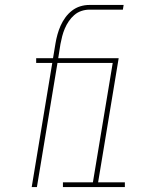

<svg xmlns="http://www.w3.org/2000/svg" viewBox="-20 -755 640 775"><path d="M108 0 191 -501H126V-520H194L204 -580Q207 -598 212 -616Q217 -634 224.5 -651Q232 -668 243.5 -684Q255 -700 270.5 -712Q286 -724 304 -729.5Q322 -735 340 -735H479L476 -716H340Q324 -716 308 -710.5Q292 -705 279.5 -694Q267 -683 257.5 -669Q248 -655 241.5 -639.5Q235 -624 231 -608.5Q227 -593 224 -577L215 -520H353V-501H212L129 0ZM234 0V-19H355L435 -501H327V-520H459L376 -19H484V0Z"/></svg>

Font: Iosevka Thin Extended Oblique
Style: Regular
Weight: 100
Width: 7
Italic angle: -9°
Monospace: yes
Designer: Belleve Invis
Foundry: Belleve Invis
Version: Version 32.5.0; ttfautohint (v1.8.4)